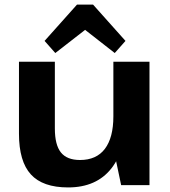

<svg xmlns="http://www.w3.org/2000/svg" viewBox="-20 -810 745 840"><path d="M220 -248Q220 -176 246.5 -143Q273 -110 330 -110Q402 -110 439 -159Q476 -208 476 -301L533 -382V-313Q533 -157 467.5 -73.5Q402 10 278 10Q167 10 115 -47Q63 -104 63 -225V-540H220ZM634 0H510L476 -162V-540H634ZM175 -631 317 -790H387L529 -631L482 -578L308 -714H397L222 -578Z"/></svg>

Font: Pathway Extreme 8pt Thin 12pt
Style: Bold
Weight: 700
Version: Version 1.001;gftools[0.9.26]